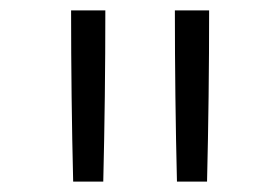

<svg xmlns="http://www.w3.org/2000/svg" viewBox="-20 -792 540 370"><path d="M121 -442Q119 -524 118 -606.5Q117 -689 117 -772H183Q183 -689 182 -606.5Q181 -524 179 -442ZM321 -442Q319 -524 318 -606.5Q317 -689 317 -772H383Q383 -689 382 -606.5Q381 -524 379 -442Z"/></svg>

Font: Iosevka Fixed SS04 Light
Style: Regular
Weight: 300
Monospace: yes
Designer: Belleve Invis
Foundry: Belleve Invis
Version: Version 32.5.0